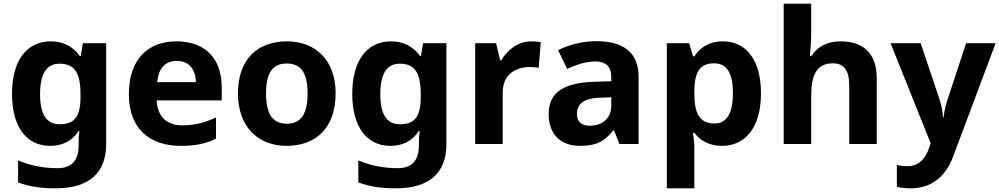

<svg xmlns="http://www.w3.org/2000/svg" viewBox="-20 -780 5413 1040"><path d="M255 -556C124 -556 45 -451 45 -272C45 -95 122 10 251 10C316 10 369 -14 406 -71H410C408 -52 406 -26 406 -4V7C406 90 368 131 291 131C216 131 145 117 78 89V208C141 232 205 240 282 240C462 240 555 157 555 1V-546H429L417 -476H413C375 -529 322 -556 255 -556ZM302 -435C382 -435 416 -388 416 -271V-253C416 -145 380 -107 304 -107C231 -107 197 -161 197 -270C197 -380 232 -435 302 -435Z M936 -556C782 -556 678 -460 678 -269C678 -80 794 10 958 10C1042 10 1096 -2 1150 -29V-144C1089 -115 1035 -101 965 -101C881 -101 832 -152 829 -236H1181V-308C1181 -467 1087 -556 936 -556ZM937 -450C1007 -450 1040 -401 1041 -335H832C838 -414 879 -450 937 -450Z M1798 -274C1798 -455 1688 -556 1535 -556C1370 -556 1269 -455 1269 -274C1269 -92 1379 10 1532 10C1696 10 1798 -92 1798 -274ZM1421 -274C1421 -382 1454 -436 1533 -436C1613 -436 1646 -382 1646 -274C1646 -166 1613 -110 1534 -110C1454 -110 1421 -166 1421 -274Z M2098 -556C1967 -556 1888 -451 1888 -272C1888 -95 1965 10 2094 10C2159 10 2212 -14 2249 -71H2253C2251 -52 2249 -26 2249 -4V7C2249 90 2211 131 2134 131C2059 131 1988 117 1921 89V208C1984 232 2048 240 2125 240C2305 240 2398 157 2398 1V-546H2272L2260 -476H2256C2218 -529 2165 -556 2098 -556ZM2145 -435C2225 -435 2259 -388 2259 -271V-253C2259 -145 2223 -107 2147 -107C2074 -107 2040 -161 2040 -270C2040 -380 2075 -435 2145 -435Z M2859 -556C2786 -556 2728 -510 2696 -454H2689L2667 -546H2554V0H2703V-278C2703 -381 2777 -417 2854 -417C2867 -417 2888 -415 2898 -412L2909 -552C2897 -554 2874 -556 2859 -556Z M3212 -557C3135 -557 3061 -538 3003 -508L3052 -407C3103 -430 3153 -447 3206 -447C3259 -447 3291 -421 3291 -364V-340L3196 -337C3033 -331 2952 -279 2952 -163C2952 -45 3024 10 3121 10C3212 10 3255 -15 3302 -74H3306L3335 0H3439V-364C3439 -494 3358 -557 3212 -557ZM3233 -251 3291 -253V-208C3291 -138 3241 -99 3177 -99C3134 -99 3105 -116 3105 -162C3105 -214 3137 -248 3233 -251Z M3896 -556C3817 -556 3770 -519 3741 -475H3734L3713 -546H3592V240H3741V20C3741 -6 3738 -34 3733 -60H3741C3770 -24 3813 10 3892 10C4015 10 4102 -88 4102 -274C4102 -459 4019 -556 3896 -556ZM3848 -437C3918 -437 3950 -383 3950 -276C3950 -169 3918 -111 3850 -111C3767 -111 3741 -169 3741 -275V-291C3743 -389 3770 -437 3848 -437Z M4374 -605V-760H4225V0H4374V-257C4374 -373 4402 -437 4492 -437C4552 -437 4580 -397 4580 -319V0H4729V-356C4729 -496 4651 -556 4533 -556C4466 -556 4410 -532 4375 -476H4367C4369 -496 4374 -551 4374 -605Z M4804 -546 5021 -4 5012 23C4994 76 4959 120 4897 120C4874 120 4852 117 4838 114V232C4856 236 4880 240 4914 240C5018 240 5100 183 5142 70L5373 -546H5213L5112 -239C5102 -209 5095 -179 5091 -144H5088C5085 -179 5080 -209 5070 -239L4967 -546Z"/></svg>

Font: Noto Sans Malayalam
Style: Bold
Weight: 700
Designer: Jelle Bosma - Monotype Design Team
Foundry: Monotype Imaging Inc.
Version: Version 2.104